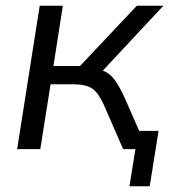

<svg xmlns="http://www.w3.org/2000/svg" viewBox="-20 -522 621 672"><path d="M40 0 119 -502H200L167 -291H260L459 -502H552L340 -275Q364 -266 381 -243Q398 -220 418 -176L467 -64H535L504 130H433L454 0H411L343 -156Q324 -198 302 -212.5Q280 -227 237 -227H157L121 0Z"/></svg>

Font: Mulish
Style: Italic
Weight: 400
Italic angle: -9°
Designer: Vernon Adams
Foundry: Vernon Adams
Version: Version 3.603; ttfautohint (v1.8.3)